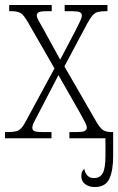

<svg xmlns="http://www.w3.org/2000/svg" viewBox="-20 -556 476 772"><path d="M0 0V-25H11Q32 -25 44.5 -28Q57 -31 67 -42.5Q77 -54 89 -78L199 -281L95 -462Q77 -494 64.5 -502.5Q52 -511 26 -511H17V-536H188V-511H171Q142 -511 135 -506.5Q128 -502 128 -494Q128 -486 135.5 -472.5Q143 -459 155 -438L222 -316L284 -434Q295 -456 302 -470.5Q309 -485 309 -494Q309 -503 301 -507Q293 -511 267 -511H240V-536H412V-511H406Q386 -511 374 -508Q362 -505 352.5 -494.5Q343 -484 330 -460L239 -289L363 -74Q381 -42 393.5 -33.5Q406 -25 429 -25H435V72Q435 130 419.5 163Q404 196 361 196Q338 196 322.5 184.5Q307 173 307 152Q307 141 310 134.5Q313 128 319 123Q322 140 331.5 150Q341 160 358 160Q382 160 393 140.5Q404 121 404 71V0H259V-25H285Q313 -25 321 -29.5Q329 -34 329 -43Q329 -51 321.5 -65Q314 -79 300 -105L215 -254L135 -100Q124 -79 117 -65.5Q110 -52 110 -42Q110 -33 118 -29Q126 -25 151 -25H187V0Z"/></svg>

Font: Noto Serif Condensed ExtraLight
Style: Regular
Weight: 200
Width: 3
Designer: Monotype Design Team
Foundry: Monotype Imaging Inc.
Version: Version 2.013; ttfautohint (v1.8.4.7-5d5b)